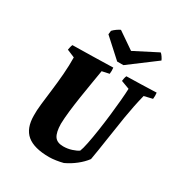

<svg xmlns="http://www.w3.org/2000/svg" viewBox="-206 -1026 1101 1177"><g transform="rotate(30 345.0 -437.0)"><path d="M315 12Q208 12 157.5 -30Q107 -72 107 -163Q106 -195 111.5 -244Q117 -293 124.5 -352Q132 -411 137 -473.5Q142 -536 141 -593L86 -616Q88 -626 90 -635.5Q92 -645 96 -654Q168 -655 239 -656.5Q310 -658 382 -660Q385 -638 382 -616L331 -605Q324 -562 315 -509Q306 -456 297.5 -400.5Q289 -345 283 -293.5Q277 -242 276 -201Q277 -141 295 -114.5Q313 -88 357 -88Q388 -88 417 -97.5Q446 -107 461 -118Q469 -137 478 -181.5Q487 -226 495.5 -283Q504 -340 511 -400Q518 -460 522.5 -511.5Q527 -563 528 -594L469 -616Q470 -626 472 -635.5Q474 -645 478 -654Q530 -655 583 -656.5Q636 -658 689 -660Q692 -638 689 -616L630 -602Q609 -518 594.5 -429Q580 -340 568 -257Q556 -174 544 -106Q521 -75 486 -47.5Q451 -20 412 -2Q389 4 362.5 8Q336 12 315 12ZM384 -704 254 -822 257 -848Q267 -859 282 -869.5Q297 -880 307 -884L425 -803L587 -886Q594 -882 604 -867Q614 -852 616 -845L428 -704Z"/></g></svg>

Font: Albura ExtraBold
Style: Italic
Weight: 758
Italic angle: -7°
Designer: Mercedes Jáuregui
Foundry: Omnibus-Type Team
Version: Version 1.000; ttfautohint (v1.8.3)